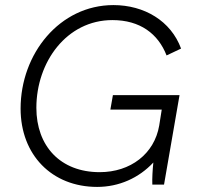

<svg xmlns="http://www.w3.org/2000/svg" viewBox="-20 -726 776 755"><path d="M362 9C448 9 526 -26 583 -87C580 -59 578 -24 579 0H625L686 -352H424L414 -295H616L606 -232C587 -121 493 -49 372 -49C217 -49 123 -152 123 -302C123 -482 242 -647 422 -647C531 -647 602 -593 635 -508L692 -535C652 -644 547 -706 426 -706C215 -706 61 -515 61 -299C61 -117 184 9 362 9Z"/></svg>

Font: Fixel Display 20240404 Light
Style: Italic
Weight: 300
Italic angle: -10°
Designer: AlfaBravo + MacPaw
Foundry: Kyrylo Tkachov, Marchela Mozhyna, Serhii Makarenko, Maria Weinstein, Zakhar Kryvoshyya
Version: Version 1.211;Glyphs 3.2 (3225)